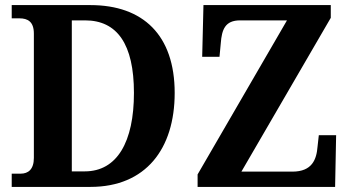

<svg xmlns="http://www.w3.org/2000/svg" viewBox="-20 -734 1382 754"><path d="M26 0H335C553 0 666 -150 666 -369C666 -596 542 -714 335 -714H26V-662H56C89 -662 113 -649 113 -602V-114C113 -69 91 -52 61 -52H26ZM756 0H1296L1300 -203H1232L1227 -158C1223 -108 1206 -60 1128 -60H928L1279 -664V-714H779L774 -511H842L847 -564C851 -618 864 -654 923 -654H1107L756 -49ZM313 -61H262V-654H314C440 -654 506 -561 506 -369C506 -177 440 -61 313 -61Z"/></svg>

Font: Noto Serif SemiCondensed
Style: Bold
Weight: 700
Width: 4
Designer: Monotype Design Team
Foundry: Monotype Imaging Inc.
Version: Version 2.015